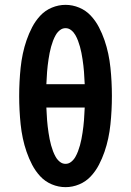

<svg xmlns="http://www.w3.org/2000/svg" viewBox="-20 -763 540 791"><path d="M250 8Q221 8 193.5 -3.5Q166 -15 146 -36.5Q126 -58 112.5 -84Q99 -110 89.5 -137.5Q80 -165 74 -193.5Q68 -222 65 -251Q62 -280 60.5 -309Q59 -338 59 -367Q59 -397 60.5 -426Q62 -455 65 -484Q68 -513 74 -541.5Q80 -570 89.5 -597.5Q99 -625 112.5 -651Q126 -677 146 -698.5Q166 -720 193.5 -731.5Q221 -743 250 -743Q279 -743 306.5 -731.5Q334 -720 354 -698.5Q374 -677 387.5 -651Q401 -625 410.5 -597.5Q420 -570 426 -541.5Q432 -513 435 -484Q438 -455 439.5 -426Q441 -397 441 -368Q441 -338 439.5 -309Q438 -280 435 -251Q432 -222 426 -193.5Q420 -165 410.5 -137.5Q401 -110 387.5 -84Q374 -58 354 -36.5Q334 -15 306.5 -3.5Q279 8 250 8ZM329 -416Q328 -429 327.5 -442Q327 -455 326 -467.5Q325 -480 323.5 -493Q322 -506 320 -519Q318 -532 315.5 -545Q313 -558 309.5 -570.5Q306 -583 301.5 -595Q297 -607 290.5 -618.5Q284 -630 273.5 -638.5Q263 -647 250 -647Q237 -647 226.5 -638.5Q216 -630 209.5 -618.5Q203 -607 198.5 -595Q194 -583 190.5 -570.5Q187 -558 184.5 -545Q182 -532 180 -519Q178 -506 176.5 -493Q175 -480 174 -467.5Q173 -455 172.5 -442Q172 -429 171 -416ZM250 -88Q263 -88 273.5 -96.5Q284 -105 290.5 -116.5Q297 -128 301.5 -140Q306 -152 309.5 -164.5Q313 -177 315.5 -190Q318 -203 320 -216Q322 -229 323.5 -242Q325 -255 326 -267.5Q327 -280 327.5 -293Q328 -306 329 -320H171Q172 -306 172.5 -293Q173 -280 174 -267.5Q175 -255 176.5 -242Q178 -229 180 -216Q182 -203 184.5 -190Q187 -177 190.5 -164.5Q194 -152 198.5 -140Q203 -128 209.5 -116.5Q216 -105 226.5 -96.5Q237 -88 250 -88Z"/></svg>

Font: Iosevka
Style: Bold
Weight: 700
Monospace: yes
Designer: Belleve Invis
Foundry: Belleve Invis
Version: Version 32.5.0; ttfautohint (v1.8.4)